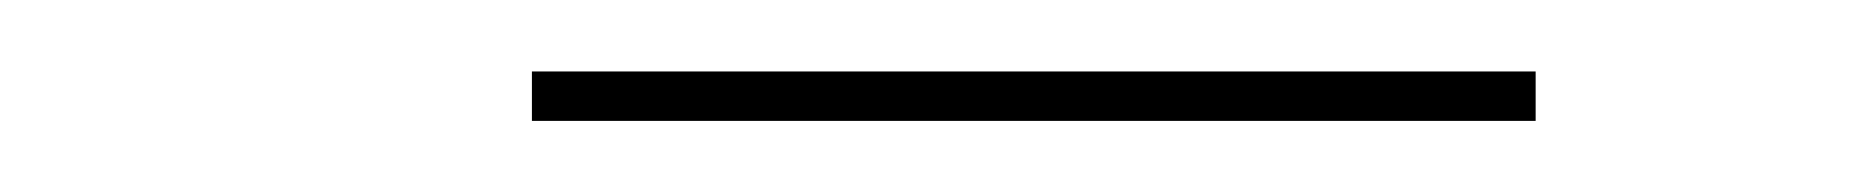

<svg xmlns="http://www.w3.org/2000/svg" viewBox="-20 -502 520 54"><path d="M129.6 -481.9H411.9V-468H129.6Z"/></svg>

Font: Bodoni* 16
Style: Italic
Weight: 400
Italic angle: -13°
Version: Version 2.000